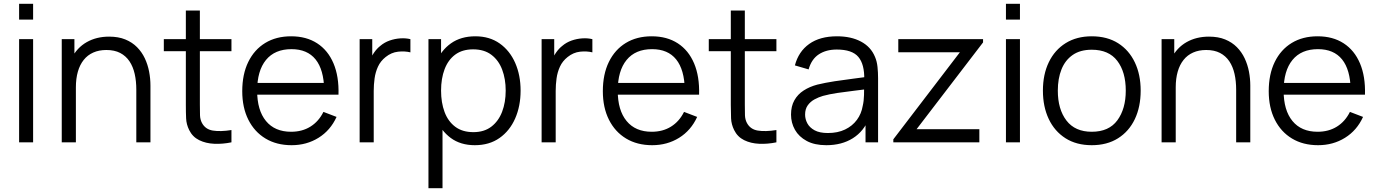

<svg xmlns="http://www.w3.org/2000/svg" viewBox="-20 -745 7206 1005"><path d="M80 -642.3V-725H153.3V-642.3ZM80 0V-540H153.3V0Z M693.5 0V-275.7Q693.5 -320.5 685 -358.2Q676.5 -396 657.7 -424.2Q638.8 -452.3 609.1 -467.8Q579.3 -483.3 536.8 -483.3Q498 -483.3 468.2 -470Q438.3 -456.7 418.2 -431.4Q398 -406.2 387.6 -370Q377.2 -333.8 377.2 -288L325.2 -299.7Q325.2 -382.7 354.2 -439.2Q383.2 -495.7 434.1 -524.5Q485 -553.3 551.2 -553.3Q599.7 -553.3 635.8 -538.5Q672 -523.7 697.2 -498.2Q722.5 -472.7 738 -439.8Q753.5 -406.8 760.5 -370.2Q767.5 -333.5 767.5 -297V0ZM303.2 0V-540H369.5V-407H377.2V0Z M1191.5 0Q1145.8 9.5 1101.6 7.6Q1057.3 5.7 1022.6 -11.4Q987.8 -28.5 970.2 -64.3Q955.5 -94.3 954.2 -125.2Q952.8 -156.2 952.8 -195.7V-690H1026.2V-198.3Q1026.2 -164.5 1026.9 -141.8Q1027.7 -119 1037.2 -101.3Q1055.2 -67.8 1094.3 -61.5Q1133.5 -55.2 1191.5 -64.3ZM837.5 -477V-540H1191.5V-477Z M1506.3 15Q1427.7 15 1369.8 -19.9Q1311.8 -54.8 1279.9 -118.4Q1248 -182 1248 -267.7Q1248 -356.2 1279.5 -420.7Q1311 -485.2 1368.3 -520.1Q1425.7 -555 1503.7 -555Q1583.7 -555 1640.2 -518.3Q1696.7 -481.7 1725.7 -413.2Q1754.7 -344.7 1751.8 -249.3H1677V-275.3Q1675 -380.5 1631.8 -434.1Q1588.5 -487.7 1505.7 -487.7Q1418.5 -487.7 1372.2 -431.1Q1326 -374.5 1326 -270Q1326 -167.8 1372.2 -111.6Q1418.5 -55.3 1503.7 -55.3Q1561.7 -55.3 1604.8 -82.2Q1648 -109 1673 -159.3L1741.7 -133Q1709.5 -62.3 1647.2 -23.7Q1585 15 1506.3 15ZM1300 -249.3V-311H1712.7V-249.3Z M1862.5 0V-540H1928.5V-410L1915.5 -427Q1924.7 -451 1939.2 -471.3Q1953.7 -491.7 1970.5 -504.7Q1991.7 -523 2019.5 -532.8Q2047.3 -542.5 2075.8 -544.2Q2104.3 -546 2128.2 -540V-471Q2098.3 -478.3 2063.4 -474.4Q2028.5 -470.5 1998.8 -446.7Q1971.8 -425.3 1958.5 -396.2Q1945.2 -367.2 1940.7 -334.4Q1936.2 -301.7 1936.2 -269.3V0Z M2465.3 15Q2390.8 15 2339.5 -22.8Q2288.2 -60.7 2261.6 -125.3Q2235 -190 2235 -270.7Q2235 -352.3 2261.7 -416.7Q2288.3 -481 2340.3 -518Q2392.3 -555 2468.3 -555Q2542.5 -555 2595.5 -517.5Q2648.5 -480 2676.8 -415.6Q2705 -351.2 2705 -270.7Q2705 -189.7 2676.6 -125Q2648.2 -60.3 2594.7 -22.7Q2541.2 15 2465.3 15ZM2222.7 240V-540H2288.7V-133.3H2296.3V240ZM2458 -53.3Q2514.3 -53.3 2551.8 -82Q2589.3 -110.7 2608.2 -159.9Q2627 -209.2 2627 -270.7Q2627 -331.7 2608.5 -380.6Q2590 -429.5 2552.2 -458.1Q2514.5 -486.7 2456.3 -486.7Q2400.2 -486.7 2362.9 -459.2Q2325.7 -431.7 2307.2 -382.8Q2288.7 -334 2288.7 -270.7Q2288.7 -208 2307 -158.8Q2325.3 -109.7 2362.9 -81.5Q2400.5 -53.3 2458 -53.3Z M2815 0V-540H2881V-410L2868 -427Q2877.2 -451 2891.7 -471.3Q2906.2 -491.7 2923 -504.7Q2944.2 -523 2972 -532.8Q2999.8 -542.5 3028.3 -544.2Q3056.8 -546 3080.7 -540V-471Q3050.8 -478.3 3015.9 -474.4Q2981 -470.5 2951.3 -446.7Q2924.3 -425.3 2911 -396.2Q2897.7 -367.2 2893.2 -334.4Q2888.7 -301.7 2888.7 -269.3V0Z M3393.8 15Q3315.2 15 3257.2 -19.9Q3199.3 -54.8 3167.4 -118.4Q3135.5 -182 3135.5 -267.7Q3135.5 -356.2 3167 -420.7Q3198.5 -485.2 3255.8 -520.1Q3313.2 -555 3391.2 -555Q3471.2 -555 3527.7 -518.3Q3584.2 -481.7 3613.2 -413.2Q3642.2 -344.7 3639.3 -249.3H3564.5V-275.3Q3562.5 -380.5 3519.2 -434.1Q3476 -487.7 3393.2 -487.7Q3306 -487.7 3259.8 -431.1Q3213.5 -374.5 3213.5 -270Q3213.5 -167.8 3259.8 -111.6Q3306 -55.3 3391.2 -55.3Q3449.2 -55.3 3492.3 -82.2Q3535.5 -109 3560.5 -159.3L3629.2 -133Q3597 -62.3 3534.8 -23.7Q3472.5 15 3393.8 15ZM3187.5 -249.3V-311H3600.2V-249.3Z M4044 0Q3998.3 9.5 3954.1 7.6Q3909.8 5.7 3875.1 -11.4Q3840.3 -28.5 3822.7 -64.3Q3808 -94.3 3806.7 -125.2Q3805.3 -156.2 3805.3 -195.7V-690H3878.7V-198.3Q3878.7 -164.5 3879.4 -141.8Q3880.2 -119 3889.7 -101.3Q3907.7 -67.8 3946.8 -61.5Q3986 -55.2 4044 -64.3ZM3690 -477V-540H4044V-477Z M4305.2 15Q4243.8 15 4202.8 -7.1Q4161.7 -29.2 4141.1 -65.6Q4120.5 -102 4120.5 -145Q4120.5 -189.2 4138.2 -220.3Q4155.8 -251.5 4186.8 -271.4Q4217.7 -291.3 4257.8 -302Q4299.2 -312 4348.8 -319.7Q4398.5 -327.3 4446.3 -333.2Q4494.2 -339.2 4530.2 -344.3L4503.8 -328.7Q4505.5 -408.3 4473 -447Q4440.5 -485.7 4359.8 -485.7Q4304.5 -485.7 4266.2 -460.7Q4227.8 -435.7 4212.5 -381.7L4140.8 -402.7Q4159.7 -475 4215.7 -515Q4271.7 -555 4361.2 -555Q4435 -555 4486.8 -527.3Q4538.7 -499.7 4560.2 -447Q4570.2 -423.7 4573.2 -394.7Q4576.2 -365.7 4576.2 -335.3V0H4510.5V-135.7L4529.5 -127.3Q4502 -57.8 4444.1 -21.4Q4386.2 15 4305.2 15ZM4313.5 -48.7Q4365 -48.7 4403.4 -67.1Q4441.8 -85.5 4465.4 -117.7Q4489 -149.8 4495.8 -190.7Q4502 -216.7 4502.6 -247.8Q4503.2 -278.8 4503.2 -294.7L4531.2 -280Q4493.3 -275 4449.7 -269.9Q4406 -264.8 4363.7 -258.5Q4321.3 -252.2 4287.5 -243Q4264.5 -236.3 4243.1 -224.6Q4221.7 -212.8 4207.9 -193.5Q4194.2 -174.2 4194.2 -145Q4194.2 -121.5 4205.9 -99.4Q4217.7 -77.3 4243.8 -63Q4270 -48.7 4313.5 -48.7Z M4656 0V-15.7L5004.3 -471.3H4682V-540H5125.7V-523L4777.7 -68.7H5106.3V0Z M5245.5 -642.3V-725H5318.8V-642.3ZM5245.5 0V-540H5318.8V0Z M5694.7 15Q5614.2 15 5557 -21.5Q5499.8 -58 5469.4 -122.4Q5439 -186.8 5439 -270.7Q5439 -355.5 5470 -419.6Q5501 -483.7 5558.3 -519.3Q5615.7 -555 5694.7 -555Q5775.5 -555 5832.8 -518.7Q5890 -482.3 5920.3 -418.2Q5950.7 -354.2 5950.7 -270.7Q5950.7 -185.7 5920.1 -121.4Q5889.5 -57.2 5832.1 -21.1Q5774.7 15 5694.7 15ZM5694.7 -55.3Q5784.5 -55.3 5828.6 -115.2Q5872.7 -175.2 5872.7 -270.7Q5872.7 -368.3 5828.2 -426.5Q5783.8 -484.7 5694.7 -484.7Q5634.2 -484.7 5594.8 -457.3Q5555.5 -430 5536.2 -381.8Q5517 -333.7 5517 -270.7Q5517 -173.2 5562.1 -114.2Q5607.2 -55.3 5694.7 -55.3Z M6450.5 0V-275.7Q6450.5 -320.5 6442 -358.2Q6433.5 -396 6414.7 -424.2Q6395.8 -452.3 6366.1 -467.8Q6336.3 -483.3 6293.8 -483.3Q6255 -483.3 6225.2 -470Q6195.3 -456.7 6175.2 -431.4Q6155 -406.2 6144.6 -370Q6134.2 -333.8 6134.2 -288L6082.2 -299.7Q6082.2 -382.7 6111.2 -439.2Q6140.2 -495.7 6191.1 -524.5Q6242 -553.3 6308.2 -553.3Q6356.7 -553.3 6392.8 -538.5Q6429 -523.7 6454.2 -498.2Q6479.5 -472.7 6495 -439.8Q6510.5 -406.8 6517.5 -370.2Q6524.5 -333.5 6524.5 -297V0ZM6060.2 0V-540H6126.5V-407H6134.2V0Z M6879.3 15Q6800.7 15 6742.8 -19.9Q6684.8 -54.8 6652.9 -118.4Q6621 -182 6621 -267.7Q6621 -356.2 6652.5 -420.7Q6684 -485.2 6741.3 -520.1Q6798.7 -555 6876.7 -555Q6956.7 -555 7013.2 -518.3Q7069.7 -481.7 7098.7 -413.2Q7127.7 -344.7 7124.8 -249.3H7050V-275.3Q7048 -380.5 7004.8 -434.1Q6961.5 -487.7 6878.7 -487.7Q6791.5 -487.7 6745.2 -431.1Q6699 -374.5 6699 -270Q6699 -167.8 6745.2 -111.6Q6791.5 -55.3 6876.7 -55.3Q6934.7 -55.3 6977.8 -82.2Q7021 -109 7046 -159.3L7114.7 -133Q7082.5 -62.3 7020.2 -23.7Q6958 15 6879.3 15ZM6673 -249.3V-311H7085.7V-249.3Z"/></svg>

Font: Manrope ExtraLight
Style: Regular
Weight: 200
Designer: Mikhail Sharanda
Foundry: Mikhail Sharanda
Version: Version 4.505